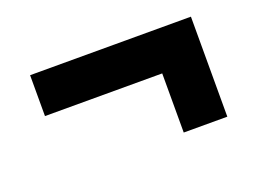

<svg xmlns="http://www.w3.org/2000/svg" viewBox="-58 -530 715 534"><g transform="rotate(-20 299.5 -263.0)"><path d="M538 -411H62V-290H409V-115H538Z"/></g></svg>

Font: Montserrat Lite
Style: Bold
Weight: 700
Designer: Julieta Ulanovsky
Foundry: Julieta Ulanovsky
Version: Version 7.200;PS 007.200;hotconv 1.0.88;makeotf.lib2.5.64775